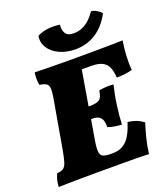

<svg xmlns="http://www.w3.org/2000/svg" viewBox="-161 -1015 980 1129"><g transform="rotate(-20 329.0 -450.5)"><path d="M10 3Q11 -17 15 -36Q19 -55 29 -76Q55 -78 68.5 -87Q82 -96 90 -121Q98 -146 107 -197L160 -501Q167 -541 164.5 -561Q162 -581 148 -589Q134 -597 108 -601Q105 -620 104.5 -638.5Q104 -657 108 -679Q132 -678 167.5 -677.5Q203 -677 242 -676.5Q281 -676 317 -676Q353 -676 378 -676Q452 -676 504 -676.5Q556 -677 593 -677.5Q630 -678 658 -679Q651 -638 648 -590Q645 -542 649 -497Q603 -485 551 -485Q549 -520 539.5 -546Q530 -572 505 -586.5Q480 -601 430 -601H374L337 -382H343Q388 -382 405.5 -394.5Q423 -407 428 -449Q472 -458 519 -454Q512 -426 506 -394.5Q500 -363 495 -325Q491 -298 488.5 -269.5Q486 -241 485 -215Q461 -216 440 -219.5Q419 -223 399 -230Q399 -250 395 -267.5Q391 -285 377 -296Q363 -307 333 -307H325L304 -182Q296 -136 298.5 -113Q301 -90 317 -82.5Q333 -75 363 -75H377Q428 -75 462 -106.5Q496 -138 521 -218Q552 -214 574 -205.5Q596 -197 618 -180Q606 -145 593.5 -96Q581 -47 575 3Q545 1 499 0.5Q453 0 403 0Q353 0 310 0Q284 0 243 0Q202 0 157.5 0.5Q113 1 73.5 1.5Q34 2 10 3ZM381 -724Q326 -724 282.5 -744Q239 -764 217 -798Q195 -832 202 -873Q256 -903 343 -892Q339 -860 352 -838Q365 -816 405 -816Q443 -816 477.5 -837.5Q512 -859 542 -904Q561 -901 579 -890Q597 -879 604 -868Q567 -798 510 -761Q453 -724 381 -724Z"/></g></svg>

Font: Vollkorn Black
Style: Italic
Weight: 900
Italic angle: -11°
Designer: Friedrich Althausen
Foundry: Friedrich Althausen
Version: Version 5.000; ttfautohint (v1.8.3)